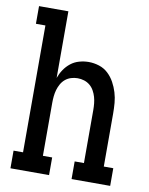

<svg xmlns="http://www.w3.org/2000/svg" viewBox="-83 -796 666 857"><g transform="rotate(10 250.0 -367.5)"><path d="M24 0V-80H67V-655H24V-735H157V-433Q164 -453 176 -471Q188 -489 205 -502.5Q222 -516 243.5 -522Q265 -528 286 -528Q310 -528 333.5 -520.5Q357 -513 374.5 -496.5Q392 -480 403.5 -459Q415 -438 422 -415Q429 -392 431 -368Q433 -344 433 -320V-80H476V0H301V-80H343V-320Q343 -335 341.5 -350Q340 -365 336 -379Q332 -393 324.5 -406.5Q317 -420 305.5 -429.5Q294 -439 279.5 -443.5Q265 -448 250 -448Q235 -448 220.5 -443.5Q206 -439 194.5 -429.5Q183 -420 175.5 -406.5Q168 -393 164 -379Q160 -365 158.5 -350Q157 -335 157 -320V-80H199V0Z"/></g></svg>

Font: Iosevka Curly Slab Medium
Style: Regular
Weight: 500
Monospace: yes
Designer: Belleve Invis
Foundry: Belleve Invis
Version: Version 22.1.2; ttfautohint (v1.8.4)